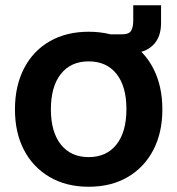

<svg xmlns="http://www.w3.org/2000/svg" viewBox="-20 -702 676 732"><path d="M318 10Q233 10 169.5 -27Q106 -64 71.5 -130Q37 -196 37 -285Q37 -374 71.5 -441Q106 -508 169.5 -544.5Q233 -581 318 -581Q404 -581 467 -544.5Q530 -508 564.5 -441Q599 -374 599 -285Q599 -196 564.5 -130Q530 -64 467 -27Q404 10 318 10ZM318 -103Q386 -103 424 -151Q462 -199 462 -286Q462 -373 424 -420.5Q386 -468 318 -468Q250 -468 212 -420Q174 -372 174 -285Q174 -199 212 -151Q250 -103 318 -103ZM387 -571H444Q472 -571 480 -585Q488 -599 488 -624V-682H594V-614Q594 -560 563.5 -530Q533 -500 483 -500H387Z"/></svg>

Font: BDO Grotesk DemiBold
Style: Regular
Weight: 600
Designer: Deni Anggara
Foundry: Lokal Container
Version: Version 2.000